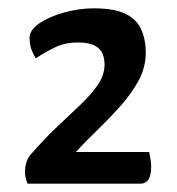

<svg xmlns="http://www.w3.org/2000/svg" viewBox="-20 -730 424 461"><path d="M46 -289Q43 -297 41.5 -303.5Q40 -310 40 -316Q40 -328 43 -339Q46 -350 53 -358Q83 -393 114 -422.5Q145 -452 172 -477.5Q199 -503 215 -526.5Q231 -550 231 -575Q231 -590 226 -601.5Q221 -613 207.5 -620.5Q194 -628 167 -628Q136 -628 111.5 -616Q87 -604 66 -590Q56 -607 53.5 -617.5Q51 -628 51 -639Q51 -658 74.5 -674Q98 -690 134 -700Q170 -710 205 -710Q254 -710 281 -697Q308 -684 319 -659.5Q330 -635 330 -604Q330 -568 312.5 -536Q295 -504 268.5 -474.5Q242 -445 214 -418Q186 -391 162 -365H338Q343 -344 343 -330Q343 -289 317 -289Z"/></svg>

Font: Yanone Kaffeesatz
Style: Regular
Weight: 400
Designer: Yanone (Cyrillic: Daniel Pouzeot, Huerta Tipografica, and Cyreal)
Foundry: Yanone
Version: Version 2.003